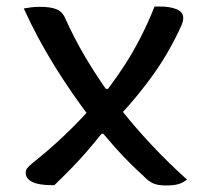

<svg xmlns="http://www.w3.org/2000/svg" viewBox="-20 -559 640 590"><path d="M53 -533Q64 -535 76 -536.5Q88 -538 102 -538Q135 -538 152.5 -531Q170 -524 178 -508Q207 -443 242.5 -383Q278 -323 318 -268L345 -231Q392 -171 445 -114.5Q498 -58 555 -7Q549 -3 542 1Q535 5 527.5 7Q520 9 511 10Q502 11 491 11Q464 11 449.5 4Q435 -3 420 -19Q399 -38 376 -61Q353 -84 331 -109Q309 -134 288 -159L258 -196Q200 -272 147.5 -356.5Q95 -441 53 -533ZM262 -230 323 -148H292Q269 -119 245.5 -92Q222 -65 197.5 -40Q173 -15 147 10H140Q99 10 79 0Q59 -10 59 -28Q59 -36 63.5 -42Q68 -48 80 -58Q133 -100 178 -143Q223 -186 262 -230ZM470 -539Q503 -539 523 -530.5Q543 -522 543 -504Q543 -499 542 -494Q541 -489 538 -482Q502 -402 454 -334Q406 -266 345 -201L288 -286H312Q340 -323 365 -362Q390 -401 412.5 -445Q435 -489 455 -539Z"/></svg>

Font: Recursive Monospace Casual
Style: Regular
Weight: 400
Version: Version 1.047